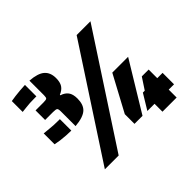

<svg xmlns="http://www.w3.org/2000/svg" viewBox="-150 -923 1150 1150"><g transform="rotate(-45 425.0 -348.0)"><path d="M47 -683Q80 -689 125 -693L171 -696V-599H158Q111 -599 83 -595L47 -591ZM211 -432Q211 -452 205 -457Q199 -462 175 -462H108V-543H175Q197 -543 202.5 -547.5Q208 -552 208 -571V-695Q275 -690 303.5 -665Q332 -640 332 -593Q332 -558 319 -538Q306 -518 277 -506V-502Q306 -493 321 -473Q336 -453 336 -416Q336 -366 311 -341Q283 -313 211 -307ZM601 -688H718L269 0H152ZM85 -312Q60 -316 45 -319V-411L87 -407Q119 -403 164 -403H174V-306Q133 -306 85 -312ZM470 -149 593 -378H727L538 -67H470ZM640 -67H579L638 -164H654L702 -237H760V-164H805V-67H760V0H640Z"/></g></svg>

Font: Saira Stencil
Style: Regular
Weight: 400
Designer: Hector Gatti with collaboration of the Omnibus-Type team
Foundry: Omnibus-Type
Version: Version 1.003